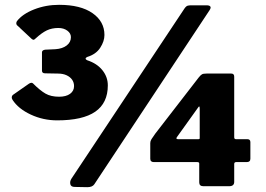

<svg xmlns="http://www.w3.org/2000/svg" viewBox="-20 -772 1103 796"><path d="M50 -668Q45 -675 50 -684Q73 -714 121.5 -733Q170 -752 225 -752Q314 -752 363.5 -717.5Q413 -683 413 -627Q413 -601 395.5 -574Q378 -547 342 -536Q335 -533 335 -529Q335 -525 342 -522Q382 -509 404.5 -481Q427 -453 427 -418Q427 -345 375 -309Q323 -273 217 -273Q159 -273 107.5 -297Q56 -321 32 -358Q28 -364 29 -370.5Q30 -377 37 -381L100 -425Q111 -432 117 -426Q146 -397 168.5 -384Q191 -371 225 -371Q254 -371 270.5 -383Q287 -395 287 -415Q287 -430 279 -441.5Q271 -453 256 -460Q241 -467 220 -467L167 -468Q154 -468 154 -479V-555Q154 -564 167 -566L210 -568Q239 -570 256.5 -583.5Q274 -597 274 -618Q274 -634 259 -645Q244 -656 222 -656Q195 -656 174 -646Q153 -636 127 -612Q122 -607 119 -607Q116 -607 111 -611L50 -668ZM371 -8Q363 4 342 4L290 3Q274 3 271.5 -8.5Q269 -20 276 -31L745 -737Q752 -747 758.5 -748.5Q765 -750 773 -750H839Q847 -750 851.5 -745.5Q856 -741 849 -730ZM804 -451Q812 -461 817.5 -464Q823 -467 836 -467H939Q951 -467 951 -454V-203Q951 -195 958 -195H1005Q1018 -195 1018 -183V-114Q1018 -100 1003 -100H959Q951 -100 951 -92V-18Q951 0 930 0H823Q806 0 806 -16V-94Q806 -100 798 -100H618Q603 -100 603 -114V-179Q603 -187 608 -195Q613 -203 623 -217L804 -451ZM803 -195Q808 -195 808 -199V-321Q808 -330 806 -330.5Q804 -331 799 -323L713 -203Q708 -195 718 -195Z"/></svg>

Font: Libre Franklin Thin Black
Style: Regular
Weight: 900
Version: Version 3.000